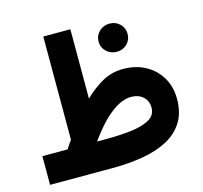

<svg xmlns="http://www.w3.org/2000/svg" viewBox="-101 -801 966 913"><g transform="rotate(-15 382.5 -344.5)"><path d="M435.1 -598.1Q435.1 -627.4 456.1 -647.5Q477.1 -667.5 506.8 -667.5Q537.1 -667.5 557.6 -647.5Q578.1 -627.4 578.1 -598.1Q578.1 -568.8 557.6 -548.8Q537.1 -528.8 506.8 -528.8Q477.1 -528.8 456.1 -548.8Q435.1 -568.8 435.1 -598.1ZM160.2 -141.1Q167 -152.3 173.6 -161.6Q180.2 -170.9 187.5 -181.2V-689.5H320.8V-348.1Q365.7 -391.6 411.9 -417Q458 -442.4 513.7 -442.4Q575.7 -442.4 623.3 -416.3Q670.9 -390.1 698 -344.5Q725.1 -298.8 725.1 -239.3Q725.1 -170.4 695.8 -124.3Q666.5 -78.1 614.3 -50.8Q562 -23.4 492.7 -11.7Q423.3 0 343.8 0H36.1V-141.1ZM517.1 -304.2Q479.5 -304.2 441.4 -280.5Q403.3 -256.8 368.7 -219.5Q334 -182.1 305.7 -141.1H350.1Q416 -141.1 472.4 -147.7Q528.8 -154.3 563 -173.3Q597.2 -192.4 597.2 -230Q597.2 -263.7 574.5 -283.9Q551.8 -304.2 517.1 -304.2Z"/></g></svg>

Font: Vazirmatn RD ExtraBold
Style: Regular
Weight: 800
Designer: Saber Rastikerdar
Foundry: Saber Rastikerdar
Version: Version 32.102